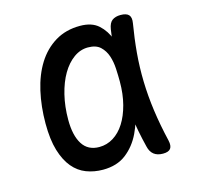

<svg xmlns="http://www.w3.org/2000/svg" viewBox="-88 -652 776 755"><g transform="rotate(-15 300.0 -275.0)"><path d="M242 10Q206 10 174.5 -2Q143 -14 120 -41.5Q97 -69 83.5 -113.5Q70 -158 70 -224Q70 -293 84 -354.5Q98 -416 126.5 -461.5Q155 -507 198.5 -533.5Q242 -560 300 -560Q348 -560 375 -535.5Q402 -511 415.5 -473.5Q429 -436 432 -391.5Q435 -347 435 -308Q435 -253 426.5 -196.5Q418 -140 396 -94Q374 -48 336.5 -19Q299 10 242 10ZM251 -80Q282 -80 308.5 -96.5Q335 -113 354 -143Q373 -173 384 -215Q395 -257 395 -308Q395 -332 393.5 -360.5Q392 -389 384 -413Q376 -437 358.5 -453.5Q341 -470 308 -470Q277 -470 250 -450.5Q223 -431 203 -397Q183 -363 171.5 -316Q160 -269 160 -215Q160 -151 182.5 -115.5Q205 -80 251 -80ZM414 -516Q418 -541 431 -550.5Q444 -560 465 -560Q489 -560 498.5 -549.5Q508 -539 504 -516Q494 -457 489 -399.5Q484 -342 485.5 -283.5Q487 -225 495.5 -163.5Q504 -102 520 -34Q525 -12 517 -1Q509 10 486 10Q463 10 449 -1Q435 -12 430 -34Q413 -102 405 -163.5Q397 -225 396 -283.5Q395 -342 400 -399.5Q405 -457 414 -516Z"/></g></svg>

Font: Maple Mono
Style: Regular
Weight: 400
Monospace: yes
Designer: subframe7536
Version: Version 7.300